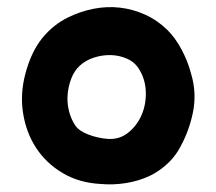

<svg xmlns="http://www.w3.org/2000/svg" viewBox="-20 -413 595 528"><path d="M169 -366Q202 -382 238 -389Q274 -396 309.5 -392Q345 -388 378.5 -373Q412 -358 440 -331Q463 -308 480 -275.5Q497 -243 505 -212Q522 -157 510 -101Q498 -45 469 3Q455 25 434.5 42.5Q414 60 391 71Q361 85 326 90.5Q291 96 258 93Q198 90 152.5 63Q107 36 79.5 -6Q52 -48 43.5 -101.5Q35 -155 50 -211Q66 -271 96.5 -308.5Q127 -346 169 -366ZM199 -232Q184 -218 176 -197Q168 -176 166 -153.5Q164 -131 169.5 -108.5Q175 -86 187 -68Q197 -53 223 -43Q249 -33 277 -31Q309 -29 333 -48.5Q357 -68 369.5 -97Q382 -126 381 -160Q380 -194 363 -222Q351 -242 329.5 -251.5Q308 -261 284.5 -261.5Q261 -262 238 -254.5Q215 -247 199 -232Z"/></svg>

Font: BM JUA
Style: Regular
Weight: 400
Designer: BONGJIN KIM, JAEHYUN KEUM, JUHEE TAE
Foundry: WOOWA BROTHERS Corporation.
Version: Version 1.100